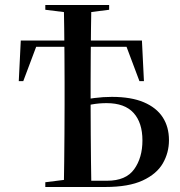

<svg xmlns="http://www.w3.org/2000/svg" viewBox="-20 -747 718 767"><path d="M55 -423 63 -585H547L555 -423H537L481 -572L510 -560H101L129 -572L73 -423ZM291 0V-25H408Q483 -25 516 -71Q549 -117 549 -186Q549 -257 513.5 -296Q478 -335 406 -335Q376 -335 348 -330Q320 -325 291 -319V-345Q323 -351 357.5 -355.5Q392 -360 427 -360Q504 -360 554.5 -338.5Q605 -317 630 -278.5Q655 -240 655 -187Q655 -137 630.5 -94.5Q606 -52 550 -26Q494 0 400 0ZM235 0Q236 -48 236.5 -101.5Q237 -155 237.5 -212Q238 -269 238 -329V-418Q238 -474 237.5 -528Q237 -582 236.5 -632.5Q236 -683 235 -727H345Q344 -683 343.5 -632.5Q343 -582 342.5 -528Q342 -474 342 -418V-329Q342 -269 342.5 -212Q343 -155 343.5 -101.5Q344 -48 345 0ZM161 -708V-727H416V-708L314 -695H265ZM161 0V-19L265 -32H314L316 0Z"/></svg>

Font: Source Serif 4 60pt SemiBold
Style: Regular
Weight: 600
Version: Version 4.004;hotconv 1.0.116;makeotfexe 2.5.65601